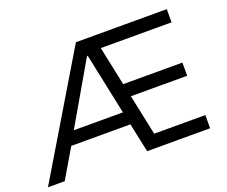

<svg xmlns="http://www.w3.org/2000/svg" viewBox="-123 -886 1265 1068"><g transform="rotate(-20 509.5 -352.5)"><path d="M-8 0 414 -705H952V-627H496L525 -665L587 -370L541 -396H932V-318H556L593 -345L657 -41L613 -78H952V0H579L536 -204L568 -172H172L211 -203L91 0ZM446 -612 224 -229 206 -249H547L531 -227L450 -612Z"/></g></svg>

Font: Nunito Sans 8pt
Style: Regular
Weight: 400
Version: Version 3.101;gftools[0.9.27]